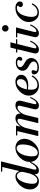

<svg xmlns="http://www.w3.org/2000/svg" viewBox="1518 -2312 807 3883"><g transform="rotate(-90 1921.5 -370.5)"><path d="M392 -729V-754H599L437 -97Q432 -76 432 -63Q432 -38 455 -38Q507 -38 573 -166L593 -157Q553 -76 512 -31.5Q471 13 414 13Q339 13 338 -70H334Q288 13 198 13Q128 13 80 -36.5Q32 -86 32 -169Q32 -282 116.5 -372Q201 -462 295 -462Q370 -462 400 -389H405L486 -729ZM353 -170 385 -304Q387 -324 387 -333Q387 -375 363 -404Q339 -433 304 -433Q257 -433 219 -376Q181 -319 163.5 -248.5Q146 -178 146 -120Q146 -19 217 -19Q301 -19 353 -170Z M773 -12Q825 -12 864.5 -61Q904 -110 923 -178.5Q942 -247 942 -317Q942 -437 868 -437Q817 -437 777.5 -386.5Q738 -336 719.5 -266.5Q701 -197 701 -127Q701 -69 717.5 -40.5Q734 -12 773 -12ZM771 13Q690 13 639 -40.5Q588 -94 588 -174Q588 -282 675.5 -372Q763 -462 873 -462Q954 -462 1005 -410.5Q1056 -359 1056 -280Q1056 -172 968 -79.5Q880 13 771 13Z M1123 -425V-450H1324L1302 -361H1306Q1380 -462 1472 -462Q1512 -462 1538 -441.5Q1564 -421 1564 -380Q1564 -368 1563 -361H1568Q1642 -462 1735 -462Q1775 -462 1801 -441.5Q1827 -421 1827 -380Q1827 -362 1821 -336L1761 -97Q1756 -76 1756 -63Q1756 -38 1778 -38Q1824 -38 1882 -166L1902 -157Q1827 13 1728 13Q1693 13 1672.5 -6Q1652 -25 1652 -56Q1652 -69 1656 -87L1721 -359Q1725 -379 1725 -385Q1725 -420 1688 -420Q1644 -420 1597 -365Q1550 -310 1532 -232L1476 0H1372L1458 -359Q1462 -379 1462 -385Q1462 -420 1425 -420Q1384 -420 1340 -371Q1296 -322 1274 -250L1213 0H1110L1211 -425Z M2207 -462Q2270 -462 2310 -429Q2350 -396 2350 -344Q2350 -281 2291.5 -242Q2233 -203 2141 -203Q2103 -203 2053 -209Q2049 -181 2049 -148Q2049 -81 2072 -49Q2095 -17 2146 -17Q2249 -17 2319 -133L2339 -119Q2265 13 2136 13Q2045 13 1987 -48Q1929 -109 1929 -190Q1929 -292 2015.5 -377Q2102 -462 2207 -462ZM2200 -432Q2146 -432 2108.5 -373.5Q2071 -315 2056 -231Q2070 -229 2100 -229Q2184 -229 2223 -265Q2262 -301 2262 -357Q2262 -432 2200 -432Z M2597 -454Q2652 -454 2683 -432Q2714 -410 2714 -375Q2714 -352 2701 -338Q2688 -324 2668 -324Q2635 -324 2635 -354Q2635 -364 2643 -377Q2651 -390 2651 -398Q2651 -427 2592 -427Q2553 -427 2529 -411.5Q2505 -396 2505 -367Q2505 -342 2524 -322.5Q2543 -303 2570 -288Q2597 -273 2624.5 -256Q2652 -239 2671 -210.5Q2690 -182 2690 -144Q2690 -76 2634 -31.5Q2578 13 2497 13Q2433 13 2395.5 -15Q2358 -43 2358 -83Q2358 -107 2371.5 -121Q2385 -135 2407 -135Q2444 -135 2444 -102Q2444 -89 2435 -72Q2426 -55 2426 -48Q2426 -17 2499 -17Q2557 -17 2588 -39Q2619 -61 2619 -95Q2619 -121 2599.5 -141.5Q2580 -162 2553 -177Q2526 -192 2498.5 -209Q2471 -226 2451.5 -253.5Q2432 -281 2432 -317Q2432 -374 2476.5 -414Q2521 -454 2597 -454Z M2802 -425V-450H2873L2901 -563H3008L2979 -450H3069V-425H2973L2891 -97Q2886 -76 2886 -63Q2886 -38 2908 -38Q2959 -38 3022 -166L3042 -157Q2963 13 2859 13Q2823 13 2802.5 -6Q2782 -25 2782 -56Q2782 -69 2786 -87L2867 -425Z M3108 -425V-450H3309L3220 -97Q3215 -76 3215 -63Q3215 -38 3237 -38Q3288 -38 3351 -166L3371 -157Q3292 13 3188 13Q3152 13 3131.5 -6Q3111 -25 3111 -56Q3111 -69 3115 -87L3196 -425ZM3243.5 -620.5Q3224 -640 3224 -667Q3224 -694 3243.5 -713.5Q3263 -733 3290 -733Q3317 -733 3336.5 -713.5Q3356 -694 3356 -667Q3356 -640 3336.5 -620.5Q3317 -601 3290 -601Q3263 -601 3243.5 -620.5Z M3750 -412Q3750 -432 3699 -432Q3654 -432 3618 -401Q3582 -370 3562 -322.5Q3542 -275 3532 -226Q3522 -177 3522 -134Q3522 -17 3613 -17Q3711 -17 3777 -133L3797 -119Q3727 13 3605 13Q3521 13 3469 -48.5Q3417 -110 3417 -191Q3417 -296 3502.5 -379Q3588 -462 3701 -462Q3761 -462 3797 -436.5Q3833 -411 3833 -369Q3833 -342 3817 -326.5Q3801 -311 3775 -311Q3751 -311 3735.5 -323.5Q3720 -336 3720 -359Q3720 -380 3735 -394Q3750 -408 3750 -412Z"/></g></svg>

Font: Libre Bodoni
Style: Italic
Weight: 400
Italic angle: -13°
Designer: Pablo Impallari, Rodrigo Fuenzalida
Foundry: Pablo Impallari, Rodrigo Fuenzalida
Version: Version 1.001